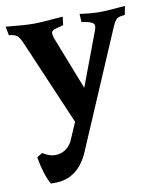

<svg xmlns="http://www.w3.org/2000/svg" viewBox="-97 -491 658 796"><g transform="rotate(-10 232.0 -92.5)"><path d="M70 244H53Q29 203 16 127L39 113Q68 131 90 131Q137 131 162 88L196 9L43 -348Q31 -375 22 -382Q13 -389 -12 -392L-19 -429Q61 -421 96 -421Q131 -421 221 -429L217 -394Q215 -393 206.5 -391Q198 -389 192.5 -387.5Q187 -386 180 -384Q166 -378 166 -369Q166 -362 170 -348L258 -123L344 -352Q347 -361 347 -369Q347 -387 294 -393L292 -428Q341 -421 374 -421Q407 -421 483 -428L476 -391Q452 -390 442.5 -382.5Q433 -375 423 -352L213 139Q168 244 70 244Z"/></g></svg>

Font: Buenard
Style: Bold
Weight: 700
Foundry: FontFuror
Version: Version 1.002 2011